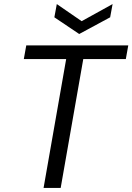

<svg xmlns="http://www.w3.org/2000/svg" viewBox="-20 -923 650 943"><path d="M194 0 305 -633H97L109 -700H610L598 -633H389L278 0ZM533 -903 521 -838 369 -756 247 -838 259 -903 381 -819Z"/></svg>

Font: DM Sans 24pt
Style: Italic
Weight: 400
Italic angle: -10°
Designer: Colophon Foundry, Jonny Pinhorn
Foundry: Colophon Foundry
Version: Version 4.004;gftools[0.9.30]